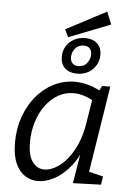

<svg xmlns="http://www.w3.org/2000/svg" viewBox="-61 -971 708 1027"><g transform="rotate(5 292.5 -458.0)"><path d="M181.9 9Q143.9 9 111.9 -11.5Q79.9 -32 60.9 -75Q41.9 -118 41.9 -187Q41.9 -259 63.9 -322.4Q85.9 -385.7 125.4 -434Q164.9 -482.4 218.3 -509.9Q271.6 -537.4 334 -537.4Q371.3 -537.4 411.9 -525.5Q452.4 -513.7 494.7 -485.7L460.3 -490.4L480 -527.7L523.8 -528L443.8 -23.7L416.7 -72.9L526.8 -45.8L519.8 -1.3L369.5 3.7L402.2 -194.9L425.3 -231.7Q402.3 -150.1 361 -96.4Q319.6 -42.7 272.1 -16.8Q224.6 9 181.9 9ZM210.1 -55.6Q237.4 -55.6 268.4 -72.1Q299.3 -88.5 328.1 -121.7Q356.9 -154.8 379.8 -205.4Q402.8 -256 413.5 -324.3L436.1 -465.6L449.8 -437.2Q418.9 -457.5 389.6 -466.8Q360.3 -476.1 332 -476.1Q286 -476.1 247.6 -453.5Q209.1 -430.8 180.8 -391.7Q152.5 -352.6 137.1 -302Q121.6 -251.3 121.6 -195.4Q121.6 -122.5 147 -89Q172.5 -55.6 210.1 -55.6ZM276 -771.9 256.2 -812.4 472.7 -926.5 499.8 -859.3ZM339.6 -581.6Q299.2 -581.6 275.2 -603.7Q251.2 -625.7 251.2 -664.1Q251.2 -696.1 266.3 -721.2Q281.5 -746.2 308.2 -760.7Q334.9 -775.2 368.3 -775.2Q408.4 -775.2 432.3 -753.2Q456.2 -731.2 456.2 -692.1Q456.2 -661.8 441.1 -636.4Q426.1 -611 400.3 -596.3Q374.4 -581.6 339.6 -581.6ZM344 -622.4Q373.7 -622.4 390.2 -643.8Q406.6 -665.1 406.6 -690.8Q406.6 -710.8 395.7 -722.6Q384.7 -734.4 363.3 -734.4Q334.3 -734.4 317.5 -713.6Q300.7 -692.8 300.7 -666.1Q300.7 -646.1 311.7 -634.3Q322.7 -622.4 344 -622.4Z"/></g></svg>

Font: Bitter Thin
Style: Italic
Weight: 100
Italic angle: -9°
Designer: Sol Matas, and Bitter project Authors
Foundry: Sol Matas
Version: Version 2.002